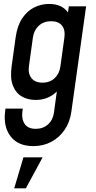

<svg xmlns="http://www.w3.org/2000/svg" viewBox="-20 -578 498 1000"><path d="M153.5 183Q205 183 247 160.8Q289 138.5 316.5 98.2Q344 58 351.5 4.5L428.5 -545H338.5L334 -513Q303 -557.5 235.5 -557.5Q195 -557.5 158.5 -539.5Q122 -521.5 96 -483Q70 -444.5 61.5 -383.5L40.5 -232Q32 -171 47.2 -132.2Q62.5 -93.5 93.8 -75.5Q125 -57.5 165.5 -57.5Q200 -57.5 227.5 -69Q255 -80.5 276 -101.5L261 8.5Q256 46.5 230.2 69.8Q204.5 93 166 93Q127.5 93 110 69.5Q92.5 46 96 8.5L98.5 -12.5H8.5L6.5 3.5Q-3 83.5 36 133.2Q75 183 153.5 183ZM201 -147.5Q162.5 -147.5 144 -171Q125.5 -194.5 130.5 -232L151.5 -383.5Q157 -421 182.2 -444.2Q207.5 -467.5 246 -467.5Q285 -467.5 303 -444.5Q321 -421.5 315.5 -383.5L294.5 -231.5Q289.5 -194.5 264.8 -171Q240 -147.5 201 -147.5ZM54 403H114.5L202 241.5H102Z"/></svg>

Font: Mohave Medium
Style: Italic
Weight: 500
Italic angle: -8°
Designer: Gumpita Rahayu
Foundry: Tokotype
Version: Version 2.002; ttfautohint (v1.8.3)